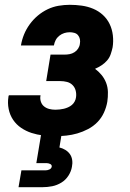

<svg xmlns="http://www.w3.org/2000/svg" viewBox="-20 -558 540 798"><path d="M210 8Q184 8 159 5Q134 2 111 -5.5Q88 -13 68 -26.5Q48 -40 34.5 -60Q21 -80 16 -105Q11 -130 15 -155Q15 -157 15.5 -158.5Q16 -160 17 -162H149Q148 -161 148 -160.5Q148 -160 148 -159Q146 -147 150 -135Q154 -123 163.5 -115.5Q173 -108 185 -105Q197 -102 210 -102Q219 -102 228 -103Q237 -104 245.5 -106Q254 -108 263 -112Q272 -116 279 -122Q286 -128 290.5 -136.5Q295 -145 296 -154Q298 -168 294.5 -181.5Q291 -195 281.5 -204.5Q272 -214 258.5 -217.5Q245 -221 230 -221H172L190 -331H248Q259 -331 269.5 -333Q280 -335 289.5 -341Q299 -347 305 -356.5Q311 -366 312 -376Q314 -386 312 -395.5Q310 -405 304 -412Q298 -419 288.5 -421.5Q279 -424 270 -424Q258 -424 247 -420.5Q236 -417 226.5 -409.5Q217 -402 211.5 -391.5Q206 -381 204 -369H67Q71 -393 80 -415Q89 -437 103.5 -457Q118 -477 137 -493Q156 -509 178 -519.5Q200 -530 223.5 -534Q247 -538 270 -538Q295 -538 320 -534.5Q345 -531 367.5 -521.5Q390 -512 407.5 -496Q425 -480 435.5 -458.5Q446 -437 449 -411.5Q452 -386 448 -361Q445 -347 440 -332.5Q435 -318 425 -306.5Q415 -295 402 -286.5Q389 -278 375 -272Q390 -261 402 -246.5Q414 -232 421 -214Q428 -196 428.5 -175.5Q429 -155 426 -135Q422 -112 412 -90Q402 -68 385 -50.5Q368 -33 346 -21.5Q324 -10 301.5 -3.5Q279 3 256 5.5Q233 8 210 8ZM57 220 69 150H169Q177 150 185 146.5Q193 143 195 135Q196 127 188.5 123.5Q181 120 174 120H131L151 0H236L227 55Q240 58 251.5 65Q263 72 270.5 82.5Q278 93 280 107Q282 121 279 135Q276 154 264.5 172Q253 190 235 201Q217 212 197 216Q177 220 157 220Z"/></svg>

Font: Iosevka Curly Heavy Oblique
Style: Regular
Weight: 900
Italic angle: -9°
Monospace: yes
Designer: Belleve Invis
Foundry: Belleve Invis
Version: Version 11.1.0; ttfautohint (v1.8.3)